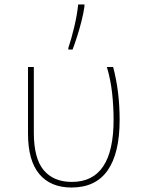

<svg xmlns="http://www.w3.org/2000/svg" viewBox="-20 -827 640 857"><path d="M299 10Q206 10 155.5 -50Q105 -110 105 -231V-528H131V-235Q131 -120 175 -67.5Q219 -15 301 -15Q487 -15 487 -292Q487 -351 480.5 -411Q474 -471 457 -528H485Q500 -471 507 -412.5Q514 -354 514 -292Q514 -143 460.5 -66.5Q407 10 299 10ZM285 -613Q298 -651 311 -705Q324 -759 329 -807H357V-799Q353 -769 344 -733.5Q335 -698 324.5 -665Q314 -632 304 -606H285Z"/></svg>

Font: Noto Sans Mono Thin
Style: Regular
Weight: 100
Designer: Monotype Design Team
Foundry: Monotype Imaging Inc.
Version: Version 2.014